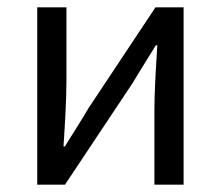

<svg xmlns="http://www.w3.org/2000/svg" viewBox="-20 -506 605 526"><path d="M82 0H158L343 -278C360 -307 389 -352 407 -382H411C407 -319 403 -254 403 -202V0H483V-486H406L222 -209C205 -179 176 -135 158 -105H154C158 -167 162 -232 162 -284V-486H82Z"/></svg>

Font: Giro Sans Regular
Style: Regular
Weight: 400
Designer: Paul D. Hunt
Foundry: Adobe Systems Incorporated
Version: Version 1.000;PS 1.0;hotconv 1.0.88;makeotf.lib2.5.647800